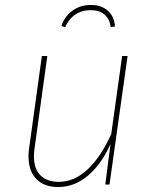

<svg xmlns="http://www.w3.org/2000/svg" viewBox="-20 -745 616 775"><path d="M95 -115Q95 -132 98 -150L149 -519H171L120 -150Q117 -131 117 -114Q117 -63 143.5 -37Q170 -11 217 -11Q281 -11 335 -62.5Q389 -114 429 -204L473 -519H495L422 0H405L426 -164Q391 -84 336 -37Q281 10 215 10Q158 10 126.5 -22.5Q95 -55 95 -115ZM228 -640Q240 -678 272 -701.5Q304 -725 347 -725Q390 -725 416 -701Q442 -677 444 -638L427 -636Q422 -669 401.5 -686.5Q381 -704 346 -704Q310 -704 283.5 -686Q257 -668 243 -635Z"/></svg>

Font: FiraGO Thin
Style: Italic
Weight: 100
Italic angle: -8°
Designer: bBox Type GmbH
Foundry: bBox Type GmbH
Version: Version 1.001